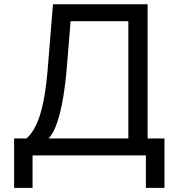

<svg xmlns="http://www.w3.org/2000/svg" viewBox="-20 -748 859 924"><path d="M47.9 156.2V-81.5H107.4Q125.5 -97.7 141.4 -123.3Q157.2 -148.9 170.4 -188.2Q183.6 -227.5 193.6 -284.7Q203.6 -341.8 210 -420.9L234.9 -727.5H690.4V-81.5H771.5V156.2H682.1V0H136.7V156.2ZM214.4 -81.5H597.7V-646H319.8L301.3 -420.9Q294.9 -344.2 283.7 -277.3Q272.5 -210.4 255.6 -159.9Q238.8 -109.4 214.4 -81.5Z"/></svg>

Font: Adwaita Sans
Style: Regular
Weight: 400
Designer: Rasmus Andersson
Foundry: rsms
Version: Version 4.001;git-9221beed3